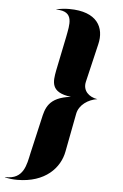

<svg xmlns="http://www.w3.org/2000/svg" viewBox="-70 -740 568 890"><g transform="rotate(5 214.0 -295.0)"><path d="M132 -180 95 -19C83 36 74 105 -11 102C-12 102 -13 102 -14 103C5 108 25 110 44 110C175 110 242 36 256 -41L290 -219C298 -261 340 -289 382 -295C342 -301 312 -329 322 -371L364 -549C383 -627 347 -700 216 -700C197 -700 177 -698 156 -693C155 -692 156 -692 157 -692C243 -692 223 -626 213 -571L180 -410C171 -360 160 -307 259 -295C154 -283 143 -230 132 -180Z"/></g></svg>

Font: Beautique Display Medium
Style: Bold
Weight: 900
Italic angle: -12°
Designer: Nhat-Quang Ngo
Version: Version 1.100;Glyphs 3.2.3 (3260)